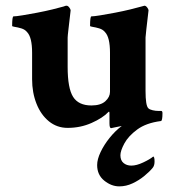

<svg xmlns="http://www.w3.org/2000/svg" viewBox="-20 -453 625 686"><path d="M377 4.9Q371.1 4.9 371.1 -12.7V-48.8Q371.1 -56.6 367.2 -52.7Q346.7 -31.2 307.1 -13.7Q267.6 3.9 221.7 3.9Q183.6 3.9 154.8 -19.5Q126 -43 110.4 -82.5Q94.7 -122.1 94.7 -169.9V-264.6Q94.7 -319.3 77.1 -337.9Q69.3 -347.7 56.2 -351.6Q43 -355.5 33.2 -356.9Q23.4 -358.4 23.4 -360.4Q23.4 -394.5 28.3 -394.5Q37.1 -394.5 61 -398.4Q85 -402.3 113.3 -407.7Q141.6 -413.1 167.5 -419.4Q193.4 -425.8 207 -429.7Q210 -430.7 212.4 -431.6Q214.8 -432.6 217.8 -432.6Q222.7 -432.6 227.5 -426.3Q232.4 -419.9 232.4 -416Q227.5 -373 224.6 -348.6Q221.7 -324.2 221.7 -318.4V-213.9Q221.7 -137.7 241.2 -106.9Q260.7 -76.2 306.6 -76.2Q339.8 -76.2 356.4 -91.3Q373 -106.4 373 -125V-264.6Q373 -319.3 355.5 -337.9Q347.7 -347.7 334.5 -351.6Q321.3 -355.5 311.5 -356.9Q301.8 -358.4 301.8 -360.4Q301.8 -394.5 306.6 -394.5Q315.4 -394.5 339.4 -398.4Q363.3 -402.3 391.6 -407.7Q419.9 -413.1 445.8 -419.4Q471.7 -425.8 485.4 -429.7L496.1 -432.6Q501 -432.6 505.9 -426.3Q510.7 -419.9 510.7 -416Q505.9 -373 502.9 -348.6Q500 -324.2 500 -319.3V-127.9Q500 -76.2 509.8 -66.4Q514.6 -61.5 525.4 -59.1Q536.1 -56.6 546.9 -56.6H556.6Q560.5 -55.7 560.5 -48.8Q560.5 -20.5 554.7 -20.5Q502 -13.7 470.2 9.8Q438.5 33.2 424.3 59.6Q410.2 85.9 410.2 101.6Q410.2 120.1 421.4 129.4Q432.6 138.7 449.2 138.7Q467.8 138.7 491.7 127.4Q515.6 116.2 527.3 106.4Q532.2 106.4 532.2 124Q532.2 137.7 526.4 145.5Q515.6 159.2 496.1 175.3Q476.6 191.4 453.6 202.1Q430.7 212.9 406.2 212.9Q377.9 212.9 352.5 192.4Q327.1 171.9 327.1 136.7Q327.1 116.2 339.4 90.3Q351.6 64.5 371.6 39.6Q391.6 14.6 415 -2.9Q402.3 0 390.6 2Z"/></svg>

Font: Crimson Text Bold
Style: Bold
Weight: 700
Designer: Sebastian Kosch
Foundry: Sebastian Kosch
Version: Version 1.10 July 1, 2025